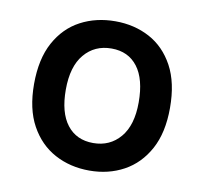

<svg xmlns="http://www.w3.org/2000/svg" viewBox="-63 -564 686 646"><g transform="rotate(10 280.0 -241.0)"><path d="M281.5 13.5Q215.5 13.5 162.8 -15Q110 -43.5 79 -100Q48 -156.5 48 -241Q48 -327 79 -383.8Q110 -440.5 162.8 -468.5Q215.5 -496.5 281.5 -496.5Q346.5 -496.5 398.8 -468.5Q451 -440.5 481.8 -383.8Q512.5 -327 512.5 -241Q512.5 -156.5 481.8 -100Q451 -43.5 398.8 -15Q346.5 13.5 281.5 13.5ZM278 -80Q335 -80 370.2 -121.5Q405.5 -163 405.5 -241Q405.5 -320.5 373.8 -362.2Q342 -404 284.5 -404Q227 -404 191.8 -362.2Q156.5 -320.5 156.5 -241Q156.5 -163 188.5 -121.5Q220.5 -80 278 -80Z"/></g></svg>

Font: Karla SemiBold
Style: Regular
Weight: 600
Designer: Jonathan Pinhorn
Version: Version 2.004; ttfautohint (v1.8.4.7-5d5b);gftools[0.9.33]